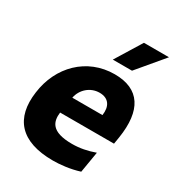

<svg xmlns="http://www.w3.org/2000/svg" viewBox="-185 -894 945 1021"><g transform="rotate(30 287.5 -383.0)"><path d="M553.3 -774.9H399.5L300.8 -614.7H418.7ZM349.4 -552.6C179 -552.6 55.4 -427.2 33.4 -258.5C9.9 -90.2 92.3 9.6 293 9.6C333.8 9.6 396 3.9 453.5 -14.6L475.1 -143.5C429.3 -127.1 384.6 -117.9 336.6 -117.9C206 -117.9 192.1 -173.7 198.9 -230.8H529.8L536.9 -274.1C565 -453.5 503.2 -552.6 349.4 -552.6ZM400.6 -331.7H215.6C225.9 -385.7 272 -427.2 328.8 -427.2C386.4 -427.2 409.1 -387.4 400.6 -331.7Z"/></g></svg>

Font: TID UI Extra Bold
Style: Italic
Weight: 800
Italic angle: -9.39999°
Designer: The TID Project Authors
Foundry: Bakken & Bæck
Version: Version 1.001;hotconv 1.0.109;makeotfexe 2.5.65596